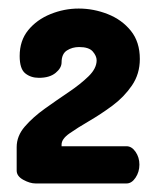

<svg xmlns="http://www.w3.org/2000/svg" viewBox="-20 -751 366 449"><path d="M63 -322Q50 -322 34.5 -330.5Q19 -339 19 -352V-407Q19 -433 38 -455Q57 -477 85 -497Q113 -517 140.5 -535.5Q168 -554 187 -572.5Q206 -591 206 -610Q206 -620 197 -630.5Q188 -641 165 -641Q149 -641 136.5 -633Q124 -625 124 -605Q124 -592 110 -580.5Q96 -569 71 -569Q52 -569 39 -579.5Q26 -590 26 -620Q26 -656 46 -680.5Q66 -705 98 -718Q130 -731 164 -731Q199 -731 232 -718Q265 -705 286 -679Q307 -653 307 -613Q307 -578 288.5 -551Q270 -524 243 -504Q216 -484 188.5 -468Q161 -452 142.5 -439Q124 -426 124 -413V-409H276Q288 -409 297 -396Q306 -383 306 -366Q306 -349 297 -335.5Q288 -322 276 -322Z"/></svg>

Font: Dosis ExtraBold
Style: Regular
Weight: 800
Designer: EdgarTolentino, PabloImpallari, IginoMarini
Foundry: EdgarTolentino, PabloImpallari, IginoMarini
Version: Version 3.001; ttfautohint (v1.8.2)